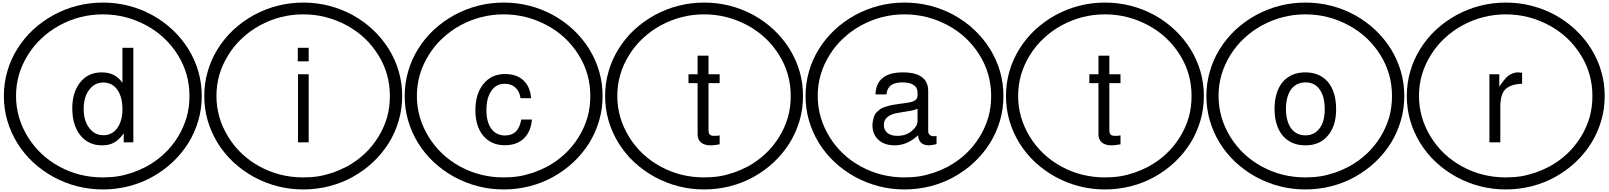

<svg xmlns="http://www.w3.org/2000/svg" viewBox="-20 -1097 12399 1480"><path d="M1007.8 -728.5V0H933.6V-69.3Q896.5 -17.6 859.4 2Q822.3 23.4 765.6 23.4Q662.1 23.4 599.6 -53.7Q537.1 -130.9 537.1 -262.7Q537.1 -386.7 599.6 -463.9Q660.2 -539.1 763.7 -539.1Q871.1 -539.1 923.8 -458V-728.5ZM777.3 -460.9Q709 -460.9 668 -405.3Q625 -350.6 625 -257.8Q625 -165 668 -110.4Q709 -54.7 777.3 -54.7Q843.8 -54.7 884.8 -110.4Q923.8 -167 923.8 -255.9Q923.8 -348.6 884.8 -405.3Q843.8 -460.9 777.3 -460.9ZM103.5 -357.4Q103.5 -189.5 194.3 -42Q284.2 103.5 436.5 186.5Q590.8 270.5 772.5 270.5Q834 270.5 890.6 261.7Q935.5 254.9 1002 233.4Q1054.7 214.8 1109.4 186.5Q1263.7 101.6 1351.6 -42Q1394.5 -111.3 1418.9 -193.4Q1440.4 -270.5 1440.4 -357.4Q1440.4 -529.3 1351.6 -671.9Q1261.7 -817.4 1109.4 -900.4Q951.2 -986.3 772.5 -986.3Q594.7 -986.3 436.5 -900.4Q359.4 -857.4 299.8 -800.8Q239.3 -745.1 194.3 -671.9Q103.5 -526.4 103.5 -357.4ZM9.8 -357.4Q9.8 -455.1 36.1 -545.9Q61.5 -636.7 113.3 -719.7Q213.9 -881.8 391.6 -980.5Q570.3 -1077.1 773.4 -1077.1Q975.6 -1077.1 1154.3 -980.5Q1328.1 -883.8 1431.6 -719.7Q1535.2 -550.8 1535.2 -357.4Q1535.2 -258.8 1508.8 -168Q1480.5 -72.3 1431.6 5.9Q1328.1 169.9 1154.3 266.6Q1072.3 312.5 971.7 338.9Q872.1 363.3 773.4 363.3Q570.3 363.3 391.6 266.6Q213.9 168 113.3 5.9Q9.8 -163.1 9.8 -357.4Z M2359.4 -524.4V0H2277.3V-524.4ZM2359.4 -728.5V-624H2275.4V-728.5ZM1648.4 -357.4Q1648.4 -189.5 1739.3 -42Q1829.1 103.5 1981.4 186.5Q2135.7 270.5 2317.4 270.5Q2378.9 270.5 2435.5 261.7Q2480.5 254.9 2546.9 233.4Q2599.6 214.8 2654.3 186.5Q2808.6 101.6 2896.5 -42Q2939.5 -111.3 2963.9 -193.4Q2985.4 -270.5 2985.4 -357.4Q2985.4 -529.3 2896.5 -671.9Q2806.6 -817.4 2654.3 -900.4Q2496.1 -986.3 2317.4 -986.3Q2139.6 -986.3 1981.4 -900.4Q1904.3 -857.4 1844.7 -800.8Q1784.2 -745.1 1739.3 -671.9Q1648.4 -526.4 1648.4 -357.4ZM1554.7 -357.4Q1554.7 -455.1 1581.1 -545.9Q1606.4 -636.7 1658.2 -719.7Q1758.8 -881.8 1936.5 -980.5Q2115.2 -1077.1 2318.4 -1077.1Q2520.5 -1077.1 2699.2 -980.5Q2873 -883.8 2976.6 -719.7Q3080.1 -550.8 3080.1 -357.4Q3080.1 -258.8 3053.7 -168Q3025.4 -72.3 2976.6 5.9Q2873 169.9 2699.2 266.6Q2617.2 312.5 2516.6 338.9Q2417 363.3 2318.4 363.3Q2115.2 363.3 1936.5 266.6Q1758.8 168 1658.2 5.9Q1554.7 -163.1 1554.7 -357.4Z M4074.2 -339.8H3992.2Q3985.4 -392.6 3953.1 -421.9Q3921.9 -451.2 3871.1 -451.2Q3803.7 -451.2 3767.6 -396.5Q3729.5 -343.8 3729.5 -247.1Q3729.5 -156.2 3767.6 -104.5Q3805.7 -52.7 3873 -52.7Q3977.5 -52.7 3998 -175.8H4080.1Q4073.2 -83 4017.6 -29.3Q3962.9 22.5 3871.1 22.5Q3766.6 22.5 3705.1 -50.8Q3644.5 -123 3644.5 -247.1Q3644.5 -375 3707 -450.2Q3768.6 -526.4 3872.1 -526.4Q3961.9 -526.4 4013.7 -478.5Q4066.4 -430.7 4074.2 -339.8ZM3193.4 -357.4Q3193.4 -189.5 3284.2 -42Q3374 103.5 3526.4 186.5Q3680.7 270.5 3862.3 270.5Q3923.8 270.5 3980.5 261.7Q4025.4 254.9 4091.8 233.4Q4144.5 214.8 4199.2 186.5Q4353.5 101.6 4441.4 -42Q4484.4 -111.3 4508.8 -193.4Q4530.3 -270.5 4530.3 -357.4Q4530.3 -529.3 4441.4 -671.9Q4351.6 -817.4 4199.2 -900.4Q4041 -986.3 3862.3 -986.3Q3684.6 -986.3 3526.4 -900.4Q3449.2 -857.4 3389.6 -800.8Q3329.1 -745.1 3284.2 -671.9Q3193.4 -526.4 3193.4 -357.4ZM3099.6 -357.4Q3099.6 -455.1 3126 -545.9Q3151.4 -636.7 3203.1 -719.7Q3303.7 -881.8 3481.4 -980.5Q3660.2 -1077.1 3863.3 -1077.1Q4065.4 -1077.1 4244.1 -980.5Q4418 -883.8 4521.5 -719.7Q4625 -550.8 4625 -357.4Q4625 -258.8 4598.6 -168Q4570.3 -72.3 4521.5 5.9Q4418 169.9 4244.1 266.6Q4162.1 312.5 4061.5 338.9Q3961.9 363.3 3863.3 363.3Q3660.2 363.3 3481.4 266.6Q3303.7 168 3203.1 5.9Q3099.6 -163.1 3099.6 -357.4Z M5527.3 -524.4V-456.1H5441.4V-96.7Q5441.4 -69.3 5451.2 -59.6Q5460.9 -49.8 5486.3 -49.8Q5514.6 -49.8 5527.3 -53.7V15.6Q5483.4 23.4 5459 23.4Q5410.2 23.4 5384.8 2Q5357.4 -20.5 5357.4 -59.6V-456.1H5287.1V-524.4H5357.4V-668H5441.4V-524.4ZM4738.3 -357.4Q4738.3 -189.5 4829.1 -42Q4918.9 103.5 5071.3 186.5Q5225.6 270.5 5407.2 270.5Q5468.8 270.5 5525.4 261.7Q5570.3 254.9 5636.7 233.4Q5689.5 214.8 5744.1 186.5Q5898.4 101.6 5986.3 -42Q6029.3 -111.3 6053.7 -193.4Q6075.2 -270.5 6075.2 -357.4Q6075.2 -529.3 5986.3 -671.9Q5896.5 -817.4 5744.1 -900.4Q5585.9 -986.3 5407.2 -986.3Q5229.5 -986.3 5071.3 -900.4Q4994.1 -857.4 4934.6 -800.8Q4874 -745.1 4829.1 -671.9Q4738.3 -526.4 4738.3 -357.4ZM4644.5 -357.4Q4644.5 -455.1 4670.9 -545.9Q4696.3 -636.7 4748 -719.7Q4848.6 -881.8 5026.4 -980.5Q5205.1 -1077.1 5408.2 -1077.1Q5610.4 -1077.1 5789.1 -980.5Q5962.9 -883.8 6066.4 -719.7Q6169.9 -550.8 6169.9 -357.4Q6169.9 -258.8 6143.6 -168Q6115.2 -72.3 6066.4 5.9Q5962.9 169.9 5789.1 266.6Q5707 312.5 5606.4 338.9Q5506.8 363.3 5408.2 363.3Q5205.1 363.3 5026.4 266.6Q4848.6 168 4748 5.9Q4644.5 -163.1 4644.5 -357.4Z M6728.5 -369.1Q6734.4 -539.1 6939.5 -539.1Q7037.1 -539.1 7085.9 -502.9Q7134.8 -466.8 7134.8 -396.5V-87.9Q7134.8 -46.9 7181.6 -46.9Q7187.5 -46.9 7199.2 -48.8V13.7Q7160.2 23.4 7142.6 23.4Q7101.6 23.4 7082 4.9Q7059.6 -15.6 7056.6 -53.7Q6972.7 23.4 6877 23.4Q6797.9 23.4 6752 -18.6Q6705.1 -60.5 6705.1 -131.8Q6705.1 -154.3 6710.9 -173.8Q6712.9 -188.5 6720.7 -207Q6726.6 -222.7 6740.2 -234.4Q6754.9 -248 6763.7 -254.9Q6773.4 -262.7 6794.9 -270.5Q6826.2 -280.3 6830.1 -281.2Q6856.4 -288.1 6871.1 -290Q6877.9 -291 6888.2 -292.5Q6898.4 -293.9 6905.3 -295.4Q6912.1 -296.9 6916 -296.9Q6920.9 -296.9 6936.5 -299.3Q6952.1 -301.8 6964.8 -303.7Q7014.6 -309.6 7033.2 -323.2Q7052.7 -335.9 7052.7 -362.3V-383.8Q7052.7 -422.9 7021.5 -442.4Q6993.2 -461.9 6935.5 -461.9Q6877.9 -461.9 6847.7 -439.5Q6818.4 -418 6812.5 -369.1ZM6896.5 -49.8Q6962.9 -49.8 7007.8 -86.9Q7052.7 -124 7052.7 -165V-258.8Q7024.4 -246.1 6976.6 -239.3Q6957 -236.3 6925.3 -231Q6893.6 -225.6 6890.6 -224.6Q6852.5 -218.8 6822.3 -196.3Q6793 -173.8 6793 -133.8Q6793 -94.7 6820.3 -72.3Q6847.7 -49.8 6896.5 -49.8ZM6283.2 -357.4Q6283.2 -189.5 6374 -42Q6463.9 103.5 6616.2 186.5Q6770.5 270.5 6952.1 270.5Q7013.7 270.5 7070.3 261.7Q7115.2 254.9 7181.6 233.4Q7234.4 214.8 7289.1 186.5Q7443.4 101.6 7531.2 -42Q7574.2 -111.3 7598.6 -193.4Q7620.1 -270.5 7620.1 -357.4Q7620.1 -529.3 7531.2 -671.9Q7441.4 -817.4 7289.1 -900.4Q7130.9 -986.3 6952.1 -986.3Q6774.4 -986.3 6616.2 -900.4Q6539.1 -857.4 6479.5 -800.8Q6418.9 -745.1 6374 -671.9Q6283.2 -526.4 6283.2 -357.4ZM6189.5 -357.4Q6189.5 -455.1 6215.8 -545.9Q6241.2 -636.7 6293 -719.7Q6393.6 -881.8 6571.3 -980.5Q6750 -1077.1 6953.1 -1077.1Q7155.3 -1077.1 7334 -980.5Q7507.8 -883.8 7611.3 -719.7Q7714.8 -550.8 7714.8 -357.4Q7714.8 -258.8 7688.5 -168Q7660.2 -72.3 7611.3 5.9Q7507.8 169.9 7334 266.6Q7252 312.5 7151.4 338.9Q7051.8 363.3 6953.1 363.3Q6750 363.3 6571.3 266.6Q6393.6 168 6293 5.9Q6189.5 -163.1 6189.5 -357.4Z M8617.2 -524.4V-456.1H8531.2V-96.7Q8531.2 -69.3 8541 -59.6Q8550.8 -49.8 8576.2 -49.8Q8604.5 -49.8 8617.2 -53.7V15.6Q8573.2 23.4 8548.8 23.4Q8500 23.4 8474.6 2Q8447.3 -20.5 8447.3 -59.6V-456.1H8377V-524.4H8447.3V-668H8531.2V-524.4ZM7828.1 -357.4Q7828.1 -189.5 7918.9 -42Q8008.8 103.5 8161.1 186.5Q8315.4 270.5 8497.1 270.5Q8558.6 270.5 8615.2 261.7Q8660.2 254.9 8726.6 233.4Q8779.3 214.8 8834 186.5Q8988.3 101.6 9076.2 -42Q9119.1 -111.3 9143.6 -193.4Q9165 -270.5 9165 -357.4Q9165 -529.3 9076.2 -671.9Q8986.3 -817.4 8834 -900.4Q8675.8 -986.3 8497.1 -986.3Q8319.3 -986.3 8161.1 -900.4Q8084 -857.4 8024.4 -800.8Q7963.9 -745.1 7918.9 -671.9Q7828.1 -526.4 7828.1 -357.4ZM7734.4 -357.4Q7734.4 -455.1 7760.7 -545.9Q7786.1 -636.7 7837.9 -719.7Q7938.5 -881.8 8116.2 -980.5Q8294.9 -1077.1 8498 -1077.1Q8700.2 -1077.1 8878.9 -980.5Q9052.7 -883.8 9156.2 -719.7Q9259.8 -550.8 9259.8 -357.4Q9259.8 -258.8 9233.4 -168Q9205.1 -72.3 9156.2 5.9Q9052.7 169.9 8878.9 266.6Q8796.9 312.5 8696.3 338.9Q8596.7 363.3 8498 363.3Q8294.9 363.3 8116.2 266.6Q7938.5 168 7837.9 5.9Q7734.4 -163.1 7734.4 -357.4Z M10041 -539.1Q10152.3 -539.1 10216.8 -464.8Q10279.3 -388.7 10279.3 -253.9Q10279.3 -125 10214.8 -50.8Q10153.3 23.4 10043 23.4Q9931.6 23.4 9867.2 -51.8Q9804.7 -127.9 9804.7 -257.8Q9804.7 -388.7 9867.2 -464.8Q9931.6 -539.1 10041 -539.1ZM10043 -461.9Q9972.7 -461.9 9931.6 -407.2Q9892.6 -351.6 9892.6 -257.8Q9892.6 -164.1 9931.6 -108.4Q9972.7 -53.7 10043 -53.7Q10111.3 -53.7 10152.3 -108.4Q10191.4 -160.2 10191.4 -254.9Q10191.4 -354.5 10152.3 -407.2Q10115.2 -461.9 10043 -461.9ZM9373 -357.4Q9373 -189.5 9463.9 -42Q9553.7 103.5 9706.1 186.5Q9860.4 270.5 10042 270.5Q10103.5 270.5 10160.2 261.7Q10205.1 254.9 10271.5 233.4Q10324.2 214.8 10378.9 186.5Q10533.2 101.6 10621.1 -42Q10664.1 -111.3 10688.5 -193.4Q10710 -270.5 10710 -357.4Q10710 -529.3 10621.1 -671.9Q10531.2 -817.4 10378.9 -900.4Q10220.7 -986.3 10042 -986.3Q9864.3 -986.3 9706.1 -900.4Q9628.9 -857.4 9569.3 -800.8Q9508.8 -745.1 9463.9 -671.9Q9373 -526.4 9373 -357.4ZM9279.3 -357.4Q9279.3 -455.1 9305.7 -545.9Q9331.1 -636.7 9382.8 -719.7Q9483.4 -881.8 9661.1 -980.5Q9839.8 -1077.1 10043 -1077.1Q10245.1 -1077.1 10423.8 -980.5Q10597.7 -883.8 10701.2 -719.7Q10804.7 -550.8 10804.7 -357.4Q10804.7 -258.8 10778.3 -168Q10750 -72.3 10701.2 5.9Q10597.7 169.9 10423.8 266.6Q10341.8 312.5 10241.2 338.9Q10141.6 363.3 10043 363.3Q9839.8 363.3 9661.1 266.6Q9483.4 168 9382.8 5.9Q9279.3 -163.1 9279.3 -357.4Z M11712.9 -451.2Q11629.9 -449.2 11587.9 -412.1Q11544.9 -376 11544.9 -272.5V0H11460.9V-524.4H11537.1V-428.7Q11577.1 -490.2 11607.4 -513.7Q11643.6 -539.1 11681.6 -539.1Q11692.4 -539.1 11712.9 -536.1ZM10918 -357.4Q10918 -189.5 11008.8 -42Q11098.6 103.5 11251 186.5Q11405.3 270.5 11586.9 270.5Q11648.4 270.5 11705.1 261.7Q11750 254.9 11816.4 233.4Q11869.1 214.8 11923.8 186.5Q12078.1 101.6 12166 -42Q12209 -111.3 12233.4 -193.4Q12254.9 -270.5 12254.9 -357.4Q12254.9 -529.3 12166 -671.9Q12076.2 -817.4 11923.8 -900.4Q11765.6 -986.3 11586.9 -986.3Q11409.2 -986.3 11251 -900.4Q11173.8 -857.4 11114.3 -800.8Q11053.7 -745.1 11008.8 -671.9Q10918 -526.4 10918 -357.4ZM10824.2 -357.4Q10824.2 -455.1 10850.6 -545.9Q10876 -636.7 10927.7 -719.7Q11028.3 -881.8 11206.1 -980.5Q11384.8 -1077.1 11587.9 -1077.1Q11790 -1077.1 11968.8 -980.5Q12142.6 -883.8 12246.1 -719.7Q12349.6 -550.8 12349.6 -357.4Q12349.6 -258.8 12323.2 -168Q12294.9 -72.3 12246.1 5.9Q12142.6 169.9 11968.8 266.6Q11886.7 312.5 11786.1 338.9Q11686.5 363.3 11587.9 363.3Q11384.8 363.3 11206.1 266.6Q11028.3 168 10927.7 5.9Q10824.2 -163.1 10824.2 -357.4Z"/></svg>

Font: Circled
Style: Regular
Weight: 400
Version: Version 002.000